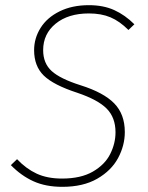

<svg xmlns="http://www.w3.org/2000/svg" viewBox="-20 -713 574 743"><path d="M500 -619 477 -597Q443 -631 407.5 -646Q372 -661 324 -661Q244 -661 195.5 -621.5Q147 -582 147 -519Q147 -468 180 -438Q213 -408 292 -383Q381 -355 422 -313Q463 -271 463 -202Q463 -150 437 -101.5Q411 -53 356.5 -21.5Q302 10 221 10Q157 10 109.5 -11.5Q62 -33 22 -74L46 -97Q81 -60 122 -41Q163 -22 220 -22Q293 -22 339.5 -49Q386 -76 406.5 -117Q427 -158 427 -201Q427 -258 393 -292.5Q359 -327 279 -354Q187 -384 149.5 -420.5Q112 -457 112 -519Q112 -565 137 -605Q162 -645 210.5 -669Q259 -693 324 -693Q380 -693 422 -674Q464 -655 500 -619Z"/></svg>

Font: FiraGO UltraLight
Style: Italic
Weight: 200
Italic angle: -8°
Designer: bBox Type GmbH
Foundry: bBox Type GmbH
Version: Version 1.001